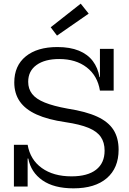

<svg xmlns="http://www.w3.org/2000/svg" viewBox="-20 -1019 705 1049"><path d="M381.5 10Q275 10 212 -33.8Q149 -77.5 134.5 -153H117L131 -228Q145 -146.5 208.5 -101Q272 -55.5 370.5 -55.5Q458.5 -55.5 505 -91.8Q551.5 -128 551.5 -196Q551.5 -241 530.5 -271.2Q509.5 -301.5 462.8 -320.8Q416 -340 338 -351.5Q241.5 -365.5 179.8 -393.5Q118 -421.5 88 -465Q58 -508.5 58 -568.5Q58 -660 120.8 -711Q183.5 -762 293.5 -762Q362.5 -762 410.8 -742.2Q459 -722.5 487 -685.5Q515 -648.5 523.5 -597.5H540.5L526 -524Q513 -605 453.8 -650.8Q394.5 -696.5 303.5 -696.5Q225 -696.5 179.5 -663.8Q134 -631 134 -572Q134 -533.5 155.5 -505.8Q177 -478 224.5 -458.8Q272 -439.5 349.5 -425.5Q449.5 -410 510.5 -382Q571.5 -354 599.8 -309.8Q628 -265.5 628 -201Q628 -101 563.5 -45.5Q499 10 381.5 10ZM56 0V-228H131V0ZM526 -524V-752H601V-524ZM421 -999 464.5 -944.5 291.5 -824.5 257 -870Z"/></svg>

Font: Hepta Slab
Style: Regular
Weight: 400
Designer: Michael LaGattuta
Foundry: Michael LaGattuta
Version: Version 1.100